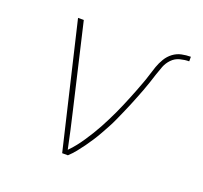

<svg xmlns="http://www.w3.org/2000/svg" viewBox="-98 -640 796 753"><g transform="rotate(20 300.0 -264.0)"><path d="M256 0H232L109 -520H133L214 -173Q223 -135 231.5 -97Q240 -59 248 -20Q263 -35 275.5 -51Q288 -67 299 -83.5Q310 -100 320.5 -117Q331 -134 340.5 -151.5Q350 -169 359 -187Q368 -205 376.5 -223Q385 -241 392.5 -259Q400 -277 407.5 -295Q415 -313 422 -331.5Q429 -350 436 -368.5Q443 -387 448.5 -405.5Q454 -424 460.5 -442.5Q467 -461 477.5 -478.5Q488 -496 504 -508Q520 -520 539 -524Q558 -528 577 -528V-509Q559 -509 539.5 -504Q520 -499 506 -484.5Q492 -470 485 -452Q478 -434 472 -415.5Q466 -397 460 -378.5Q454 -360 447 -342Q440 -324 433 -306Q426 -288 418.5 -270Q411 -252 403 -234Q395 -216 387 -198Q379 -180 369.5 -162.5Q360 -145 350.5 -128Q341 -111 330 -94Q319 -77 307.5 -61Q296 -45 283.5 -29.5Q271 -14 256 0Z"/></g></svg>

Font: Iosevka Aile Thin
Style: Italic
Weight: 100
Italic angle: -9°
Designer: Belleve Invis
Foundry: Belleve Invis
Version: Version 31.1.0; ttfautohint (v1.8.4)